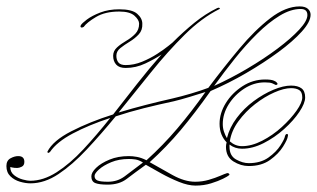

<svg xmlns="http://www.w3.org/2000/svg" viewBox="-90 -570 989 599"><path d="M282 -541Q322 -541 338 -527Q354 -513 354 -496Q355 -476 343 -463Q331 -450 314.5 -440Q298 -430 285.5 -420Q273 -410 273 -396Q273 -383 279.5 -375Q286 -367 302 -367Q328 -367 353.5 -377.5Q379 -388 400.5 -402Q422 -416 435 -426.5Q448 -437 448 -437Q482 -471 516.5 -499Q551 -527 588 -545Q589 -545 590 -545.5Q591 -546 592 -546Q594 -546 595.5 -544.5Q597 -543 595 -542Q539 -514 486 -461.5Q433 -409 381.5 -345Q330 -281 280 -219Q323 -232 366 -243Q409 -254 449 -263Q475 -269 505.5 -278Q536 -287 560 -296Q608 -360 656.5 -418Q705 -476 753 -513Q801 -550 845 -550Q862 -550 870.5 -542.5Q879 -535 879 -524Q879 -502 851.5 -471.5Q824 -441 778.5 -407.5Q733 -374 678 -342Q623 -310 567 -286Q518 -217 474 -164.5Q430 -112 377 -64Q410 -45 448 -24Q486 -3 519 -3Q541 -3 561.5 -9Q582 -15 597 -21.5Q612 -28 616 -29Q618 -30 620 -30Q623 -30 625 -27.5Q627 -25 624 -23Q621 -20 606 -12.5Q591 -5 568.5 2Q546 9 520 9Q497 9 468.5 -2.5Q440 -14 413 -29Q386 -44 365 -56Q329 -30 305.5 -12Q282 6 246 6Q219 6 207 1Q195 -4 195 -20Q195 -32 210 -46.5Q225 -61 251.5 -72Q278 -83 312 -83Q324 -83 337.5 -80.5Q351 -78 367 -70Q419 -117 463.5 -169.5Q508 -222 551 -283Q529 -276 501 -267.5Q473 -259 452 -254Q405 -244 359 -232.5Q313 -221 271 -207Q225 -151 180.5 -103.5Q136 -56 92.5 -27Q49 2 5 2Q-10 2 -27.5 -3Q-45 -8 -57.5 -20Q-70 -32 -70 -52Q-70 -69 -57.5 -76Q-45 -83 -33 -83Q-14 -83 -14 -65Q-14 -54 -22 -50Q-30 -46 -36 -46Q-46 -46 -52 -47.5Q-58 -49 -58 -49Q-58 -33 -46 -23.5Q-34 -14 -19 -10Q-4 -6 4 -6Q45 -6 86.5 -32.5Q128 -59 169.5 -103.5Q211 -148 254 -202Q187 -180 137 -153.5Q87 -127 66 -96Q62 -92 59.5 -93.5Q57 -95 58 -97Q75 -131 132.5 -160.5Q190 -190 263 -213Q299 -259 337 -307.5Q375 -356 414 -400Q393 -386 363.5 -372Q334 -358 302 -358Q282 -358 272.5 -368.5Q263 -379 263 -396Q263 -411 275 -422Q287 -433 303.5 -442.5Q320 -452 332 -464.5Q344 -477 344 -496Q344 -508 329.5 -521Q315 -534 282 -534Q238 -534 209.5 -517Q181 -500 171 -486Q167 -484 166 -484Q159 -484 162 -491Q165 -497 181 -509Q197 -521 223 -531Q249 -541 282 -541ZM578 -302Q631 -326 682.5 -356.5Q734 -387 776 -418.5Q818 -450 843.5 -477.5Q869 -505 869 -523Q869 -542 848 -542Q817 -542 782.5 -521Q748 -500 712.5 -465Q677 -430 643 -387.5Q609 -345 578 -302ZM737 -322Q756 -322 764 -318.5Q772 -315 773 -313Q777 -309 775.5 -307Q774 -305 771 -305Q769 -305 768 -306Q766 -307 759.5 -310Q753 -313 736 -313Q702 -313 672 -293.5Q642 -274 623.5 -244.5Q605 -215 605 -183Q605 -170 609 -158.5Q613 -147 618 -139Q626 -172 648.5 -202Q671 -232 701.5 -254.5Q732 -277 763 -290Q794 -303 818 -303Q839 -303 850.5 -294.5Q862 -286 862 -266Q862 -248 844 -221Q826 -194 796.5 -167.5Q767 -141 732.5 -123.5Q698 -106 665 -106Q643 -106 626 -119V-112Q626 -84 646.5 -72.5Q667 -61 686 -61Q723 -61 747.5 -78.5Q772 -96 785 -116.5Q798 -137 799 -145Q801 -152 805 -152Q810 -152 808 -145Q807 -135 793 -112.5Q779 -90 752.5 -71Q726 -52 686 -52Q661 -52 638 -66.5Q615 -81 615 -112Q615 -118 617 -126Q607 -136 601 -150.5Q595 -165 595 -184Q595 -217 614.5 -248.5Q634 -280 666.5 -301Q699 -322 737 -322ZM627 -129Q644 -114 665 -114Q695 -114 728 -131Q761 -148 789 -173.5Q817 -199 835 -224.5Q853 -250 853 -266Q853 -283 843.5 -289Q834 -295 818 -295Q796 -295 765.5 -281.5Q735 -268 705.5 -245Q676 -222 654 -192Q632 -162 627 -129ZM247 -3Q276 -3 298.5 -19.5Q321 -36 356 -63Q343 -71 332.5 -72.5Q322 -74 312 -74Q281 -74 257 -64Q233 -54 219 -41.5Q205 -29 205 -21Q205 -11 214 -7Q223 -3 247 -3Z"/></svg>

Font: Kapakana Light
Style: Regular
Weight: 300
Designer: Kyosuke Nagai
Version: Version 1.000